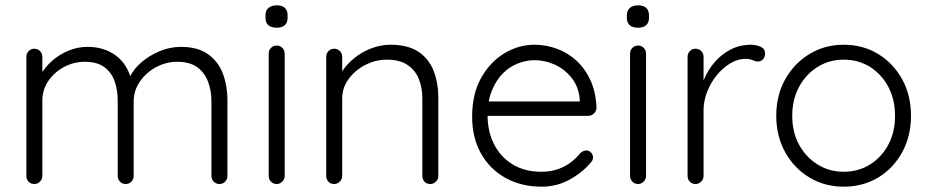

<svg xmlns="http://www.w3.org/2000/svg" viewBox="-20 -691 3490 721"><path d="M309 -515Q371 -515 415 -482.5Q459 -450 475 -386L461 -382L467 -400Q480 -430 510.5 -456.5Q541 -483 580 -499Q619 -515 659 -515Q722 -515 760.5 -488Q799 -461 816.5 -415.5Q834 -370 834 -313V-30Q834 -18 825.5 -9Q817 0 804 0Q791 0 782.5 -9Q774 -18 774 -30V-310Q774 -351 761 -385Q748 -419 720 -439Q692 -459 645 -459Q604 -459 566.5 -439Q529 -419 505.5 -385Q482 -351 482 -310V-30Q482 -18 473.5 -9Q465 0 452 0Q439 0 430.5 -9Q422 -18 422 -30V-313Q422 -354 410 -387Q398 -420 371 -439.5Q344 -459 298 -459Q257 -459 220.5 -439.5Q184 -420 161.5 -387Q139 -354 139 -313V-30Q139 -18 130 -9Q121 0 109 0Q95 0 87 -9Q79 -18 79 -30V-478Q79 -490 87.5 -499Q96 -508 109 -508Q122 -508 130.5 -499Q139 -490 139 -478V-385L112 -348Q115 -378 131.5 -408Q148 -438 175 -462Q202 -486 236.5 -500.5Q271 -515 309 -515Z M1049 -30Q1049 -18 1040 -9Q1031 0 1019 0Q1006 0 997.5 -9Q989 -18 989 -30V-490Q989 -502 997.5 -511Q1006 -520 1019 -520Q1032 -520 1040.5 -511Q1049 -502 1049 -490ZM1019 -587Q998 -587 987.5 -596.5Q977 -606 977 -624V-634Q977 -652 988.5 -661.5Q1000 -671 1020 -671Q1039 -671 1049.5 -661.5Q1060 -652 1060 -634V-624Q1060 -606 1049.5 -596.5Q1039 -587 1019 -587Z M1446 -523Q1512 -523 1551.5 -496.5Q1591 -470 1608.5 -424.5Q1626 -379 1626 -324V-30Q1626 -18 1617 -9Q1608 0 1596 0Q1582 0 1574 -9Q1566 -18 1566 -30V-321Q1566 -361 1553 -394Q1540 -427 1510.5 -447Q1481 -467 1433 -467Q1390 -467 1351.5 -447Q1313 -427 1289 -394Q1265 -361 1265 -321V-30Q1265 -18 1256 -9Q1247 0 1235 0Q1221 0 1213 -9Q1205 -18 1205 -30V-478Q1205 -490 1213.5 -499Q1222 -508 1235 -508Q1248 -508 1256.5 -499Q1265 -490 1265 -478V-394L1242 -358Q1244 -390 1262.5 -419.5Q1281 -449 1310 -472.5Q1339 -496 1374.5 -509.5Q1410 -523 1446 -523Z M2014 10Q1937 10 1878 -23Q1819 -56 1786 -115Q1753 -174 1753 -253Q1753 -338 1786.5 -398Q1820 -458 1873.5 -490.5Q1927 -523 1987 -523Q2031 -523 2072.5 -507.5Q2114 -492 2146.5 -461.5Q2179 -431 2198.5 -387Q2218 -343 2220 -285Q2219 -273 2210 -264.5Q2201 -256 2189 -256H1788L1776 -310H2170L2157 -298V-318Q2153 -365 2127 -398Q2101 -431 2064 -448Q2027 -465 1987 -465Q1957 -465 1925.5 -453Q1894 -441 1868.5 -415.5Q1843 -390 1827 -350.5Q1811 -311 1811 -257Q1811 -198 1835 -150Q1859 -102 1904.5 -74Q1950 -46 2013 -46Q2048 -46 2076 -56Q2104 -66 2125 -82.5Q2146 -99 2160 -117Q2171 -126 2182 -126Q2192 -126 2199.5 -118Q2207 -110 2207 -100Q2207 -88 2197 -79Q2167 -43 2119 -16.5Q2071 10 2014 10Z M2406 -30Q2406 -18 2397 -9Q2388 0 2376 0Q2363 0 2354.5 -9Q2346 -18 2346 -30V-490Q2346 -502 2354.5 -511Q2363 -520 2376 -520Q2389 -520 2397.5 -511Q2406 -502 2406 -490ZM2376 -587Q2355 -587 2344.5 -596.5Q2334 -606 2334 -624V-634Q2334 -652 2345.5 -661.5Q2357 -671 2377 -671Q2396 -671 2406.5 -661.5Q2417 -652 2417 -634V-624Q2417 -606 2406.5 -596.5Q2396 -587 2376 -587Z M2592 0Q2578 0 2570 -9Q2562 -18 2562 -30V-478Q2562 -490 2570.5 -499Q2579 -508 2592 -508Q2605 -508 2613.5 -499Q2622 -490 2622 -478V-328L2607 -325Q2610 -360 2624.5 -394.5Q2639 -429 2664 -458Q2689 -487 2723.5 -505Q2758 -523 2801 -523Q2819 -523 2836 -515.5Q2853 -508 2853 -491Q2853 -476 2845 -468Q2837 -460 2826 -460Q2817 -460 2806.5 -465Q2796 -470 2779 -470Q2751 -470 2723 -453.5Q2695 -437 2672 -409Q2649 -381 2635.5 -346.5Q2622 -312 2622 -277V-30Q2622 -18 2613 -9Q2604 0 2592 0Z M3401 -256Q3401 -180 3368 -119.5Q3335 -59 3278 -24.5Q3221 10 3148 10Q3077 10 3019.5 -24.5Q2962 -59 2928.5 -119.5Q2895 -180 2895 -256Q2895 -333 2928.5 -393Q2962 -453 3019.5 -488Q3077 -523 3148 -523Q3221 -523 3278 -488Q3335 -453 3368 -393Q3401 -333 3401 -256ZM3341 -256Q3341 -317 3316 -364.5Q3291 -412 3247.5 -439.5Q3204 -467 3148 -467Q3094 -467 3050 -439.5Q3006 -412 2980.5 -364.5Q2955 -317 2955 -256Q2955 -195 2980.5 -148Q3006 -101 3050 -73.5Q3094 -46 3148 -46Q3204 -46 3247.5 -73.5Q3291 -101 3316 -148Q3341 -195 3341 -256Z"/></svg>

Font: zvoove
Style: Regular
Weight: 400
Designer: Vernon Adams (Nunito) & Andrew Paglinawan (Quicksand)
Foundry: zvoove
Version: Version 3.006